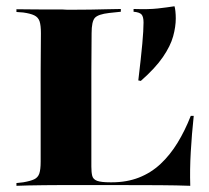

<svg xmlns="http://www.w3.org/2000/svg" viewBox="-20 -600 675 620"><path d="M434.7 -338.7 426.6 -340.3Q435.5 -414.5 439.5 -458.5Q443.5 -502.4 443.5 -527.4Q443.5 -546 437.1 -553.2Q430.6 -560.5 411.3 -562.1V-571Q460.5 -569.4 489.1 -572.6Q517.7 -575.8 543.5 -579.8Q545.2 -575 546.4 -563.7Q547.6 -552.4 547.6 -540.3Q547.6 -513.7 539.1 -482.7Q530.6 -451.6 506 -415.7Q481.5 -379.8 434.7 -338.7ZM181.5 -2.4Q150.8 -2.4 122.6 -2Q94.4 -1.6 71.8 -1.2Q49.2 -0.8 33.1 0V-8.9L54.8 -11.3Q78.2 -15.3 90.3 -21Q102.4 -26.6 106.9 -39.5Q111.3 -52.4 111.3 -78.2V-369.4H275V-62.1Q275 -43.5 277.8 -32.3Q280.6 -21 293.5 -16.1Q306.5 -11.3 336.3 -11.3H341.1Q389.5 -11.3 428.6 -26.6Q467.7 -41.9 498.4 -70.6Q529 -99.2 553.2 -138.7Q577.4 -178.2 596 -225.8H605.6Q599.2 -166.1 596 -109.3Q592.7 -52.4 594.4 0Q552.4 -1.6 495.2 -2Q437.9 -2.4 352.4 -2.4H192.7ZM181.5 -569.4 197.6 -568.5H206.5Q240.3 -568.5 271.4 -569Q302.4 -569.4 327.4 -570.2Q352.4 -571 370.2 -571V-562.1L332.3 -558.1Q296.8 -554 286.3 -542.3Q275.8 -530.6 275.8 -492.7L275 -369.4H111.3L112.1 -492.7Q112.1 -518.5 107.7 -531.5Q103.2 -544.4 90.7 -550.4Q78.2 -556.5 54.8 -559.7L33.1 -561.3V-570.2Q49.2 -570.2 71.8 -569.8Q94.4 -569.4 122.6 -569.4Q150.8 -569.4 181.5 -569.4Z"/></svg>

Font: Playfair 144pt SemiExpanded Black
Style: Regular
Weight: 900
Width: 6
Designer: Claus Eggers Sørensen
Foundry: Claus Eggers Sørensen
Version: Version 2.203